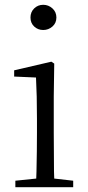

<svg xmlns="http://www.w3.org/2000/svg" viewBox="-20 -780 368 800"><path d="M44 0V-27L131 -36Q132 -49 132 -65Q133 -106 133.5 -150Q134 -194 134 -227V-285Q134 -335 133 -377.5Q132 -420 130 -457L39 -461V-487L194 -523L206 -515L204 -378V-227Q204 -194 204.5 -150Q205 -106 205 -65Q205 -49 206 -36L285 -27V0ZM160 -655Q138 -655 122.5 -669.5Q107 -684 107 -707Q107 -730 122.5 -745Q138 -760 160 -760Q182 -760 198.5 -745Q215 -730 215 -707Q215 -684 198.5 -669.5Q182 -655 160 -655Z"/></svg>

Font: Early Summer Mincho Light
Style: Regular
Weight: 300
Designer: GuiWonder
Version: Version 1.002